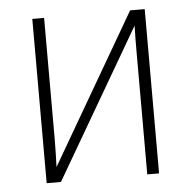

<svg xmlns="http://www.w3.org/2000/svg" viewBox="-44 -573 613 616"><g transform="rotate(-5 263.0 -264.5)"><path d="M82 0H128L407 -479C406 -448 406 -421 406 -389V0H444V-529H397L118 -49C119 -80 120 -107 120 -138V-529H82Z"/></g></svg>

Font: Noto Sans SemiCondensed ExtraLight
Style: Regular
Weight: 200
Width: 4
Designer: Monotype Design Team
Foundry: Monotype Imaging Inc.
Version: Version 2.013